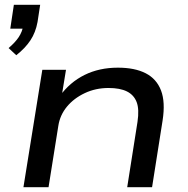

<svg xmlns="http://www.w3.org/2000/svg" viewBox="-20 -783 788 803"><path d="M48 -552 16 -582Q44 -606 58.5 -628Q73 -650 78 -678L94 -663H23L38 -763H148L137 -691Q129 -647 107 -614Q85 -581 48 -552ZM78 0 157 -491H256L238 -381H230Q272 -439 333.5 -469.5Q395 -500 473 -500Q544 -500 589.5 -476.5Q635 -453 653.5 -404.5Q672 -356 660 -279L616 0H512L555 -273Q563 -326 551.5 -356Q540 -386 511 -400.5Q482 -415 434 -415Q380 -415 334.5 -393.5Q289 -372 260 -337Q231 -302 224 -257L183 0Z"/></svg>

Font: Nunito Sans 10pt Expanded Medium
Style: Italic
Weight: 500
Width: 7
Italic angle: -9°
Designer: Vernon Adams
Foundry: Vernon Adams
Version: Version 3.101;gftools[0.9.27]